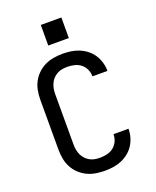

<svg xmlns="http://www.w3.org/2000/svg" viewBox="-172 -1050 943 1158"><g transform="rotate(-20 300.0 -471.5)"><path d="M298 8Q268 8 239 3Q210 -2 184 -14.5Q158 -27 136.5 -47.5Q115 -68 101.5 -93.5Q88 -119 82.5 -148Q77 -177 77 -206V-529Q77 -558 82.5 -587Q88 -616 101.5 -641.5Q115 -667 136.5 -687.5Q158 -708 184 -720.5Q210 -733 239 -738Q268 -743 298 -743Q325 -743 352 -739Q379 -735 404 -724.5Q429 -714 450.5 -697Q472 -680 487 -657Q502 -634 509.5 -607.5Q517 -581 517 -554Q517 -553 517 -553Q517 -553 517 -553H421Q421 -553 421 -553Q421 -553 421 -553Q421 -576 411.5 -597.5Q402 -619 384 -633.5Q366 -648 343 -653.5Q320 -659 298 -659Q280 -659 263 -656Q246 -653 231 -644.5Q216 -636 204.5 -623.5Q193 -611 186 -595.5Q179 -580 176 -563Q173 -546 173 -529V-206Q173 -189 176 -172Q179 -155 186 -139.5Q193 -124 204.5 -111.5Q216 -99 231 -90.5Q246 -82 263 -79Q280 -76 298 -76Q320 -76 343 -81.5Q366 -87 384 -101.5Q402 -116 411.5 -137.5Q421 -159 421 -182Q421 -182 421 -182Q421 -182 421 -182H517Q517 -182 517 -182Q517 -182 517 -181Q517 -154 509.5 -127.5Q502 -101 487 -78Q472 -55 450.5 -38Q429 -21 404 -10.5Q379 0 352 4Q325 8 298 8ZM234 -819V-951H366V-819Z"/></g></svg>

Font: Iosevka SS04 Medium Extended
Style: Regular
Weight: 500
Width: 7
Monospace: yes
Designer: Belleve Invis
Foundry: Belleve Invis
Version: Version 19.0.0; ttfautohint (v1.8.4)